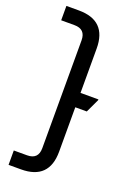

<svg xmlns="http://www.w3.org/2000/svg" viewBox="-180 -920 764 1103"><g transform="rotate(20 202.5 -368.0)"><path d="M24.4 117.2V29.3H105.5Q173.8 29.3 173.8 -39.1V-698.2Q173.8 -766.6 105.5 -766.6H24.4V-854.5H100.6Q271.5 -854.5 271.5 -683.6V-412.6H380.9V-407.7L341.8 -324.7H271.5V-53.7Q271.5 117.2 100.6 117.2Z"/></g></svg>

Font: Nova Square
Style: Book
Weight: 400
Designer: Wojciech Kalinowski "wmk69" (wmk69@o2.pl)
Foundry: Wojciech Kalinowski "wmk69" (wmk69@o2.pl)
Version: Version 3.1.0; 2021-05-23